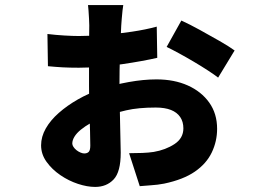

<svg xmlns="http://www.w3.org/2000/svg" viewBox="-20 -662 1040 757"><path d="M466 -642Q465 -636 463 -620Q461 -604 460 -588Q459 -572 458 -561Q457 -536 455.5 -506.5Q454 -477 453 -446.5Q452 -416 451.5 -386Q451 -356 451 -328Q451 -295 452 -255Q453 -215 453.5 -177Q454 -139 455 -107.5Q456 -76 456 -60Q456 16 428 45.5Q400 75 355 75Q324 75 287.5 63Q251 51 218 28.5Q185 6 163.5 -24Q142 -54 142 -89Q142 -123 160.5 -155.5Q179 -188 212 -217Q245 -246 287 -270Q329 -294 376 -310Q429 -328 487.5 -338.5Q546 -349 597 -349Q667 -349 720.5 -325Q774 -301 805 -257.5Q836 -214 836 -154Q836 -105 815 -61Q794 -17 748.5 14.5Q703 46 627 62Q601 67 575 68.5Q549 70 531 72L489 -58Q517 -58 541.5 -59Q566 -60 586 -63Q633 -71 668 -94Q703 -117 703 -156Q703 -182 690.5 -200.5Q678 -219 654 -228.5Q630 -238 594 -238Q525 -238 477.5 -227Q430 -216 387 -199Q359 -189 337 -176.5Q315 -164 298.5 -150.5Q282 -137 273.5 -123Q265 -109 265 -96Q265 -90 269.5 -83Q274 -76 281.5 -70Q289 -64 297.5 -60.5Q306 -57 312 -57Q324 -57 330 -63.5Q336 -70 336 -88Q336 -109 335 -145.5Q334 -182 332.5 -228.5Q331 -275 331 -325Q331 -359 331 -394.5Q331 -430 331 -463Q331 -496 331.5 -521.5Q332 -547 332 -562Q332 -572 331 -588.5Q330 -605 329 -620.5Q328 -636 327 -642ZM695 -581Q728 -566 768 -544Q808 -522 845.5 -500.5Q883 -479 905 -463L840 -356Q826 -367 800 -384Q774 -401 743.5 -419Q713 -437 684.5 -452.5Q656 -468 637 -477ZM167 -528Q200 -524 234 -522Q268 -520 291 -520Q337 -520 391.5 -524.5Q446 -529 500 -537Q554 -545 598 -557L600 -434Q574 -428 538.5 -421.5Q503 -415 462 -409Q421 -403 377 -399Q333 -395 291 -395Q254 -395 227 -396.5Q200 -398 169 -401Z"/></svg>

Font: Noto Sans JP ExtraBold
Style: Regular
Weight: 800
Designer: Ryoko NISHIZUKA  (kana, bopomofo & ideographs); Paul D. Hunt (Latin, Greek & Cyrillic); Sandoll Communications , Soo-you
Foundry: Adobe
Version: Version 2.004-H2;hotconv 1.0.118;makeotfexe 2.5.65603